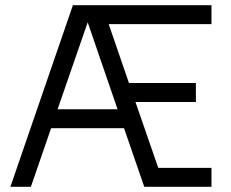

<svg xmlns="http://www.w3.org/2000/svg" viewBox="-20 -720 890 740"><path d="M795 -700V-627H399L477 -400H735V-327H502L590 -73H795V0H536L458 -226H177L99 0H20L261 -700ZM318 -634 202 -299H433Z"/></svg>

Font: MedMera Sans
Style: Regular
Weight: 400
Designer: Kasper Nordkvist
Foundry: UNCUT.wtf
Version: Version 1.300